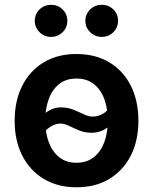

<svg xmlns="http://www.w3.org/2000/svg" viewBox="-20 -775 642 806"><path d="M300.8 11.2Q222.2 11.2 163.8 -23.9Q105.5 -59.1 73.5 -121.8Q41.5 -184.6 41.5 -268.1Q41.5 -352.1 73.5 -415.3Q105.5 -478.5 163.8 -513.4Q222.2 -548.3 300.8 -548.3Q380.4 -548.3 438.7 -513.4Q497.1 -478.5 529.1 -415.3Q561 -352.1 561 -268.1Q561 -184.6 529.1 -121.8Q497.1 -59.1 438.7 -23.9Q380.4 11.2 300.8 11.2ZM300.8 -91.8Q344.7 -91.8 374 -115.2Q403.3 -138.7 418 -178.5Q432.6 -218.3 432.6 -268.6Q432.6 -318.8 418 -358.9Q403.3 -398.9 374 -422.1Q344.7 -445.3 300.8 -445.3Q257.3 -445.3 228.3 -422.1Q199.2 -398.9 184.6 -358.9Q169.9 -318.8 169.9 -268.6Q169.9 -218.3 184.6 -178.5Q199.2 -138.7 228.3 -115.2Q257.3 -91.8 300.8 -91.8ZM148.4 -201.2 106.9 -233.4Q139.6 -275.4 169.9 -299.8Q200.2 -324.2 235.4 -324.2Q264.2 -324.2 288.1 -314.5Q312 -304.7 331.8 -295.2Q351.6 -285.6 367.7 -285.6Q390.6 -285.6 410.9 -296.6Q431.2 -307.6 451.7 -339.4L494.1 -310.5Q462.9 -264.6 433.1 -241.2Q403.3 -217.8 364.3 -217.8Q335.4 -217.8 312.3 -227.5Q289.1 -237.3 269.8 -246.8Q250.5 -256.3 233.9 -256.3Q212.9 -256.3 191.7 -242.9Q170.4 -229.5 148.4 -201.2ZM407.2 -620.1Q378.9 -620.1 358.6 -639.9Q338.4 -659.7 338.4 -687.5Q338.4 -715.8 358.6 -735.4Q378.9 -754.9 407.2 -754.9Q436 -754.9 455.8 -735.4Q475.6 -715.8 475.6 -687.5Q475.6 -659.7 455.8 -639.9Q436 -620.1 407.2 -620.1ZM194.3 -620.1Q166 -620.1 146 -639.9Q126 -659.7 126 -687.5Q126 -715.8 146 -735.4Q166 -754.9 194.3 -754.9Q223.1 -754.9 242.9 -735.4Q262.7 -715.8 262.7 -687.5Q262.7 -659.7 242.9 -639.9Q223.1 -620.1 194.3 -620.1Z"/></svg>

Font: Inter 17pt SemiBold
Style: Regular
Weight: 600
Version: Version 4.001;git-66647c0bb